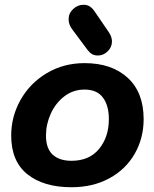

<svg xmlns="http://www.w3.org/2000/svg" viewBox="-20 -783 647 806"><path d="M27 -214Q27 -294 66.5 -364Q106 -434 176.5 -476Q247 -518 335 -518Q449 -518 516 -456.5Q583 -395 583 -283Q583 -203 545.5 -137.5Q508 -72 439 -34.5Q370 3 280 3Q163 3 95 -51.5Q27 -106 27 -214ZM437 -283Q437 -340 412 -373.5Q387 -407 335 -407Q287 -407 250 -378.5Q213 -350 193 -305.5Q173 -261 173 -214Q173 -160 201 -134Q229 -108 280 -108Q355 -108 396 -158Q437 -208 437 -283ZM347 -574 283 -660Q268 -680 268 -702Q268 -727 287 -745Q306 -763 331 -763Q346 -763 357.5 -755.5Q369 -748 380 -731L438 -646Q450 -627 450 -609Q450 -585 432 -567.5Q414 -550 391 -550Q377 -550 367 -555.5Q357 -561 347 -574Z"/></svg>

Font: Mali
Style: Bold Italic
Weight: 700
Italic angle: -10°
Version: Version 1.000; ttfautohint (v1.6)